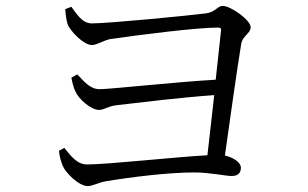

<svg xmlns="http://www.w3.org/2000/svg" viewBox="-20 -681 1040 648"><path d="M200 -650C201 -636 204 -613 208 -600C216 -577 262 -529 290 -529C308 -529 330 -545 352 -549C447 -563 644 -588 716 -588C724 -588 727 -585 726 -578L708 -412C581 -405 351 -380 316 -380C283 -380 261 -409 241 -430L221 -419C223 -406 229 -381 236 -370C246 -346 288 -310 314 -310C332 -310 345 -323 374 -326C460 -336 590 -352 703 -360C695 -286 686 -211 680 -157C569 -151 344 -126 274 -126C238 -126 217 -158 197 -182L179 -172C180 -155 187 -132 192 -121C201 -98 246 -53 276 -53C293 -53 316 -66 336 -69C426 -84 549 -99 636 -99C688 -99 741 -87 762 -87C784 -87 793 -98 793 -115C793 -133 767 -150 739 -156C755 -269 780 -448 794 -532C798 -560 826 -568 826 -589C826 -613 759 -661 732 -661C713 -661 709 -641 676 -636C614 -628 345 -602 290 -602C257 -602 239 -634 221 -658Z"/></svg>

Font: Source Han Serif AKR9
Style: Regular
Weight: 400
Designer: Ryoko NISHIZUKA 西塚涼子 (kana & ideographs); Frank Grießhammer (Latin, Greek & Cyrillic); Sandoll Communications 산돌커뮤니케이션, 
Foundry: Adobe Systems Incorporated
Version: Version 1.005;hotconv 1.0.107;makeotfexe 2.5.65593